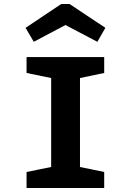

<svg xmlns="http://www.w3.org/2000/svg" viewBox="-20 -940 654 960"><path d="M107.9 -800.8 286.1 -919.9H328.1L506.8 -800.8L466.8 -731L307.1 -814.9L148.9 -731ZM112.8 -80.1 235.8 -105V-549.8L112.8 -575.2V-654.8H501V-575.2L379.9 -549.8V-105L501 -80.1V0H112.8Z"/></svg>

Font: IntelOne Mono Bold
Style: Regular
Weight: 700
Designer: Fred Shallcrass
Foundry: Frere-Jones Type LLC
Version: Version 1.200;hotconv 1.1.0;makeotfexe 2.6.0;FJTRelease1.2